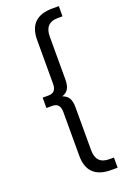

<svg xmlns="http://www.w3.org/2000/svg" viewBox="-176 -797 685 1045"><g transform="rotate(-20 167.0 -274.0)"><path d="M60 -304V-244H94C124 -244 139 -227 139 -193V61C139 150 185 194 276 194H313V135H286C235 135 210 108 210 55V-192C210 -241 196 -262 163 -274C196 -286 210 -307 210 -356V-603C210 -656 235 -683 286 -683H313V-742H276C185 -742 139 -698 139 -609V-355C139 -321 124 -304 94 -304Z"/></g></svg>

Font: Malon Grotesk
Style: Regular
Weight: 400
Designer: Julieta Ulanovsky
Foundry: Julieta Ulanovsky
Version: Version 7.200